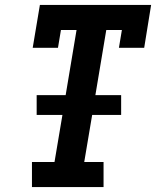

<svg xmlns="http://www.w3.org/2000/svg" viewBox="-20 -755 640 775"><path d="M109 0V-101H200L232 -291H128V-371H245L289 -634H226L214 -562H112L141 -735H590L562 -562H460L472 -634H409L365 -371H469V-291H352L320 -101H398V0Z"/></svg>

Font: Iosevka Slab Extended Oblique
Style: Bold
Weight: 700
Width: 7
Italic angle: -9°
Monospace: yes
Designer: Belleve Invis
Foundry: Belleve Invis
Version: Version 11.1.1; ttfautohint (v1.8.3)